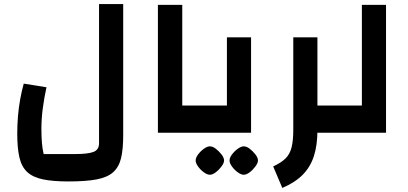

<svg xmlns="http://www.w3.org/2000/svg" viewBox="-20 -654 2008 946"><path d="M317 240Q240 240 190.5 229.5Q141 219 113.5 193Q86 167 75.5 121Q65 75 65 4Q65 -38 68.5 -81Q72 -124 79.5 -165Q87 -206 97 -242L209 -224Q197 -169 190.5 -118Q184 -67 184 -20Q184 20 186.5 49.5Q189 79 195 105H352Q413 105 440.5 94.5Q468 84 468 52V-634H587V14Q587 81 576.5 125Q566 169 537.5 194.5Q509 220 456 230Q403 240 317 240Z M758 0V-630H878V-134H963V0ZM963 0V-134Q973 -134 978 -115.5Q983 -97 983 -67Q983 -36 978 -18Q973 0 963 0Z M963 0V-134H1161L1098 -71V-470H1217V0ZM963 0Q952 0 947.5 -18Q943 -36 943 -67Q943 -97 947.5 -115.5Q952 -134 963 -134ZM1014 207Q1001 207 984.5 195Q968 183 956 166.5Q944 150 944 137Q944 123 956 107Q968 91 984.5 79Q1001 67 1014 67Q1028 67 1043.5 79Q1059 91 1071.5 107Q1084 123 1084 137Q1084 149 1071.5 166Q1059 183 1043 195Q1027 207 1014 207ZM1181 207Q1168 207 1151.5 195Q1135 183 1123 166.5Q1111 150 1111 137Q1111 123 1123 107Q1135 91 1151.5 79Q1168 67 1181 67Q1195 67 1210.5 79Q1226 91 1238.5 107Q1251 123 1251 137Q1251 149 1238.5 166Q1226 183 1210 195Q1194 207 1181 207Z M1543 0V-134H1628V0ZM1371 272 1326 166Q1365 148 1386.5 127Q1408 106 1416.5 72.5Q1425 39 1425 -14V-470H1544V-14Q1544 62 1526.5 115.5Q1509 169 1471.5 207Q1434 245 1371 272ZM1628 0V-134Q1638 -134 1643 -115.5Q1648 -97 1648 -67Q1648 -36 1643 -18Q1638 0 1628 0Z M1628 0V-134H1763V-630H1882V0ZM1628 0Q1617 0 1612.5 -18Q1608 -36 1608 -67Q1608 -97 1612.5 -115.5Q1617 -134 1628 -134Z"/></svg>

Font: Changa SemiBold
Style: Regular
Weight: 600
Designer: Eduardo Rodriguez Tunni
Foundry: Eduardo Rodriguez Tunni
Version: Version 3.002; ttfautohint (v1.8.2)